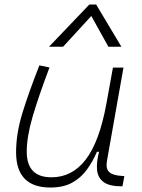

<svg xmlns="http://www.w3.org/2000/svg" viewBox="-20 -815 626 845"><path d="M201.7 10.3Q50.8 10.3 50.8 -145Q50.8 -227.1 78.6 -317.6Q106.4 -408.2 153.3 -527.3L197.8 -518.1Q148.9 -388.7 123.3 -300.8Q97.7 -212.9 97.7 -147.5Q97.7 -34.7 206.5 -34.7Q297.4 -34.7 357.4 -112.8Q417.5 -190.9 448.2 -358.4L477.1 -517.6H523.4L450.7 -106.9Q444.8 -73.2 460.2 -58.1Q475.6 -43 518.6 -40.5L527.3 -40L519 4.9H513.7Q460.9 4.9 435.8 -13.9Q410.6 -32.7 407.2 -66.7Q403.8 -100.6 416 -147H406.7Q387.7 -103 361.6 -67.4Q335.4 -31.7 296.9 -10.7Q258.3 10.3 201.7 10.3ZM403.3 -794.9 514.2 -609.4H457L381.8 -744.6L257.8 -609.4H195.8L373 -794.9Z"/></svg>

Font: Cascadia Code NF ExtraLight
Style: Italic
Weight: 200
Italic angle: -10°
Monospace: yes
Designer: Aaron Bell
Foundry: Saja Typeworks
Version: Version 2404.023; ttfautohint (v1.8.4)